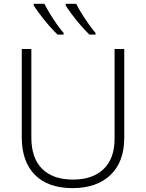

<svg xmlns="http://www.w3.org/2000/svg" viewBox="-20 -969 759 999"><path d="M626.5 -713.9V-252Q626.5 -127 554.9 -58.6Q483.4 9.8 357.4 9.8Q230 9.8 161.6 -59.3Q93.3 -128.4 93.3 -253.9V-713.9H143.1V-253.9Q143.1 -146.5 199.2 -90.6Q255.4 -34.7 359.9 -34.7Q462.9 -34.7 519.5 -89.8Q576.2 -145 576.2 -247.1V-713.9ZM376.5 -949.2Q387.7 -926.8 405 -898.7Q422.4 -870.6 441.7 -843.5Q460.9 -816.4 477.1 -797.4V-789.1H445.3Q423.8 -809.6 400.1 -836.9Q376.5 -864.3 355.5 -892.1Q334.5 -919.9 321.8 -940.9V-949.2ZM210.9 -949.2Q222.2 -926.8 239.3 -898.7Q256.3 -870.6 275.4 -843.5Q294.4 -816.4 311 -797.4V-789.1H279.3Q257.8 -809.6 234.1 -836.9Q210.4 -864.3 189.5 -892.1Q168.5 -919.9 155.3 -940.9V-949.2Z"/></svg>

Font: Open Sans Light
Style: Regular
Weight: 300
Designer: Monotype Design Team
Foundry: Monotype Imaging Inc.
Version: Version 3.000; ttfautohint (v1.8.4)